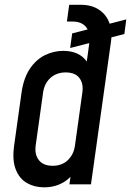

<svg xmlns="http://www.w3.org/2000/svg" viewBox="-20 -770 548 802"><path d="M273 -569.5 353 -590 342.5 -513Q311 -557.5 244 -557.5Q204 -557.5 167.5 -539.5Q131 -521.5 105 -483.2Q79 -445 70 -383.5L39 -162Q30.5 -101 45.8 -62.2Q61 -23.5 92.5 -5.5Q124 12.5 164.5 12.5Q198.5 12.5 226.2 1Q254 -10.5 274.5 -31.5L270 0H360L443.5 -595.5Q445 -605 445.5 -614L499.5 -628L507.5 -689L438 -671Q425.5 -708 394.2 -729Q363 -750 318 -750H269L259.5 -680H283.5Q328.5 -680 346 -647L281.5 -630.5ZM200 -77.5Q161 -77.5 142.5 -101Q124 -124.5 129 -162L160 -383.5Q165.5 -422 191 -444.8Q216.5 -467.5 254.5 -467.5Q294 -467.5 311.8 -444Q329.5 -420.5 324 -383.5L293 -161.5Q288 -125 263.5 -101.2Q239 -77.5 200 -77.5Z"/></svg>

Font: Mohave Medium
Style: Italic
Weight: 500
Italic angle: -8°
Designer: Gumpita Rahayu
Foundry: Tokotype
Version: Version 2.002; ttfautohint (v1.8.3)